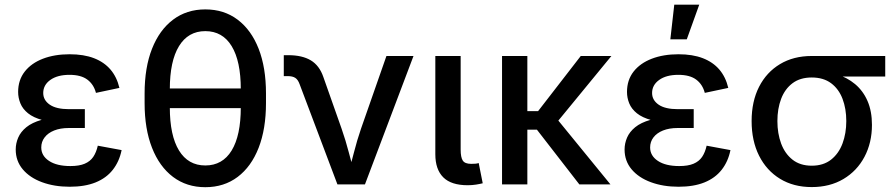

<svg xmlns="http://www.w3.org/2000/svg" viewBox="-20 -779 3779 811"><path d="M274.4 9.8Q209.5 9.8 157.7 -9.3Q106 -28.3 76.2 -63.7Q46.4 -99.1 46.4 -147.5Q46.4 -173.3 56.9 -197.8Q67.4 -222.2 91.3 -241.7Q115.2 -261.2 155.5 -272.7Q195.8 -284.2 254.9 -284.2H338.4V-238.3H270.5Q234.9 -238.3 208.7 -227.8Q182.6 -217.3 168.5 -198.7Q154.3 -180.2 154.3 -156.2Q154.3 -121.1 187 -99.4Q219.7 -77.6 277.3 -77.6Q314.5 -77.6 337.6 -87.4Q360.8 -97.2 373.8 -116.2Q386.7 -135.3 393.1 -163.6L493.7 -145Q483.9 -96.7 456.5 -61.8Q429.2 -26.9 383.8 -8.5Q338.4 9.8 274.4 9.8ZM255.9 -261.2Q198.2 -261.2 159.7 -271.7Q121.1 -282.2 98.4 -300.5Q75.7 -318.8 66.2 -342.3Q56.6 -365.7 56.6 -390.6Q56.6 -440.9 84.5 -476.6Q112.3 -512.2 161.4 -531Q210.4 -549.8 273.9 -549.8Q334 -549.8 377 -533.2Q419.9 -516.6 446.8 -485.1Q473.6 -453.6 484.4 -407.7L385.3 -386.7Q376 -422.4 349.1 -442.6Q322.3 -462.9 273.4 -462.9Q222.7 -462.9 192.6 -441.4Q162.6 -419.9 162.6 -386.2Q162.6 -356 190.2 -336.9Q217.8 -317.9 271.5 -317.9H338.4V-261.2Z M847.2 11.7Q768.6 11.7 710.9 -31.7Q653.3 -75.2 622.1 -154.8Q590.8 -234.4 590.8 -343.3V-384.3Q590.8 -493.7 622.1 -573Q653.3 -652.3 710.9 -695.8Q768.6 -739.3 847.2 -739.3Q926.3 -739.3 983.9 -695.8Q1041.5 -652.3 1072.5 -573Q1103.5 -493.7 1103.5 -384.3V-343.3Q1103.5 -234.4 1072.5 -154.8Q1041.5 -75.2 983.9 -31.7Q926.3 11.7 847.2 11.7ZM847.2 -80.1Q919.9 -80.1 958.5 -143.3Q997.1 -206.5 997.1 -325.7V-401.9Q997.1 -521 958.5 -584.2Q919.9 -647.5 847.2 -647.5Q774.9 -647.5 736.1 -584.2Q697.3 -521 697.3 -401.9V-325.7Q697.3 -206.5 736.1 -143.3Q774.9 -80.1 847.2 -80.1ZM673.3 -322.3V-405.3H1022.9V-322.3Z M1405.3 0 1245.6 -423.3Q1238.8 -442.4 1227.3 -450Q1215.8 -457.5 1195.3 -457.5H1178.7V-545.9H1197.8Q1256.3 -545.9 1292.7 -524.2Q1329.1 -502.4 1345.7 -454.1L1422.9 -235.4Q1440.4 -185.1 1453.4 -135Q1466.3 -85 1480 -35.6H1448.7Q1462.4 -85 1475.1 -135.3Q1487.8 -185.5 1504.9 -235.4L1612.3 -542.5H1726.6L1521.5 0Z M1955.6 3.4Q1885.7 3.4 1852.3 -30Q1818.8 -63.5 1818.8 -127.4V-542.5H1925.8V-147.5Q1925.8 -114.3 1934.8 -100.6Q1943.8 -86.9 1970.2 -86.9Q1982.4 -86.9 1989.3 -87.6Q1996.1 -88.4 2002 -90.3L2019 -4.9Q2007.8 -2 1991 0.7Q1974.1 3.4 1955.6 3.4Z M2207.5 -542.5V0H2100.6V-542.5ZM2562.5 -542.5 2307.1 -231.4H2173.3L2172.9 -309.6H2252.9L2433.1 -542.5ZM2427.2 0 2245.1 -234.9 2313 -300.8 2558.6 0Z M2846.2 9.8Q2781.2 9.8 2729.5 -9.3Q2677.7 -28.3 2647.9 -63.7Q2618.2 -99.1 2618.2 -147.5Q2618.2 -173.3 2628.7 -197.8Q2639.2 -222.2 2663.1 -241.7Q2687 -261.2 2727.3 -272.7Q2767.6 -284.2 2826.7 -284.2H2910.2V-238.3H2842.3Q2806.6 -238.3 2780.5 -227.8Q2754.4 -217.3 2740.2 -198.7Q2726.1 -180.2 2726.1 -156.2Q2726.1 -121.1 2758.8 -99.4Q2791.5 -77.6 2849.1 -77.6Q2886.2 -77.6 2909.4 -87.4Q2932.6 -97.2 2945.6 -116.2Q2958.5 -135.3 2964.8 -163.6L3065.4 -145Q3055.7 -96.7 3028.3 -61.8Q3001 -26.9 2955.6 -8.5Q2910.2 9.8 2846.2 9.8ZM2827.6 -261.2Q2770 -261.2 2731.4 -271.7Q2692.9 -282.2 2670.2 -300.5Q2647.5 -318.8 2637.9 -342.3Q2628.4 -365.7 2628.4 -390.6Q2628.4 -440.9 2656.2 -476.6Q2684.1 -512.2 2733.2 -531Q2782.2 -549.8 2845.7 -549.8Q2905.8 -549.8 2948.7 -533.2Q2991.7 -516.6 3018.6 -485.1Q3045.4 -453.6 3056.2 -407.7L2957 -386.7Q2947.8 -422.4 2920.9 -442.6Q2894 -462.9 2845.2 -462.9Q2794.4 -462.9 2764.4 -441.4Q2734.4 -419.9 2734.4 -386.2Q2734.4 -356 2762 -336.9Q2789.6 -317.9 2843.3 -317.9H2910.2V-261.2ZM2811.5 -612.8 2828.1 -759.3H2933.6L2880.9 -612.8Z M3408.7 11.2Q3332 11.2 3274.9 -23.7Q3217.8 -58.6 3186.3 -121.3Q3154.8 -184.1 3154.8 -267.6Q3154.8 -350.6 3186.3 -412.4Q3217.8 -474.1 3274.9 -508.3Q3332 -542.5 3408.7 -542.5H3719.2V-455.6H3484.9L3408.7 -451.7Q3359.9 -451.7 3327.6 -427.5Q3295.4 -403.3 3279.5 -361.6Q3263.7 -319.8 3263.7 -267.6Q3263.7 -215.3 3279.5 -172.6Q3295.4 -129.9 3327.6 -104.5Q3359.9 -79.1 3408.7 -79.1Q3458 -79.1 3490.5 -104.7Q3522.9 -130.4 3538.8 -173.1Q3554.7 -215.8 3554.7 -267.6Q3554.7 -319.8 3538.8 -361.6Q3522.9 -403.3 3490.5 -427.5Q3458 -451.7 3408.7 -451.7V-480.5Q3464.8 -480.5 3511.5 -466.3Q3558.1 -452.1 3592 -423.6Q3626 -395 3644.5 -352.1Q3663.1 -309.1 3663.1 -251.5Q3663.1 -176.3 3631.6 -116.7Q3600.1 -57.1 3542.7 -22.9Q3485.4 11.2 3408.7 11.2Z"/></svg>

Font: Inter 16pt Medium
Style: Regular
Weight: 500
Version: Version 4.001;git-66647c0bb